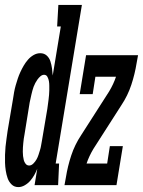

<svg xmlns="http://www.w3.org/2000/svg" viewBox="-44 -755 583 783"><path d="M31 8Q14 8 3 -3Q-8 -14 -13 -28.5Q-18 -43 -20.5 -59Q-23 -75 -23.5 -91Q-24 -107 -23.5 -123.5Q-23 -140 -21.5 -156.5Q-20 -173 -17.5 -189Q-15 -205 -13 -221L9 -351Q11 -365 13.5 -379Q16 -393 20 -407Q24 -421 28.5 -434.5Q33 -448 39 -461Q45 -474 52.5 -487Q60 -500 70 -511.5Q80 -523 93 -530.5Q106 -538 120 -538Q136 -538 146.5 -528.5Q157 -519 161.5 -505Q166 -491 168 -476.5Q170 -462 171 -447L204 -647H189L194 -735H290L183 -88H197L193 0H97L108 -67Q103 -54 96 -41.5Q89 -29 79.5 -18Q70 -7 57 0.5Q44 8 31 8ZM75 -80Q84 -80 92 -88Q100 -96 105 -105Q110 -114 113 -123.5Q116 -133 119 -142.5Q122 -152 123.5 -161.5Q125 -171 127 -181L149 -311Q150 -320 151.5 -329.5Q153 -339 154 -348.5Q155 -358 156 -367.5Q157 -377 157 -386.5Q157 -396 157 -405.5Q157 -415 155.5 -424Q154 -433 149.5 -441.5Q145 -450 136 -450Q128 -450 121 -444Q114 -438 109 -431Q104 -424 100 -416.5Q96 -409 93 -401Q90 -393 88 -385Q86 -377 84 -369Q82 -361 80.5 -353Q79 -345 77 -337L56 -207Q54 -198 53 -189.5Q52 -181 51 -172Q50 -163 49.5 -154Q49 -145 49 -136Q49 -127 50 -118.5Q51 -110 53 -102Q55 -94 60.5 -87Q66 -80 75 -80ZM219 0 225 -33Q232 -77 246.5 -121Q261 -165 287 -204L401 -382Q410 -397 417 -412Q424 -427 429 -442H345L334 -371H281L307 -530H519L513 -497Q506 -453 491.5 -409Q477 -365 451 -326L394 -237L337 -148Q328 -133 321 -118Q314 -103 309 -88H393L404 -159H457L431 0Z"/></svg>

Font: Iosevka Curly Slab SmBdObl
Style: Regular
Weight: 600
Italic angle: -9°
Monospace: yes
Designer: Belleve Invis
Foundry: Belleve Invis
Version: Version 11.0.0; ttfautohint (v1.8.3)